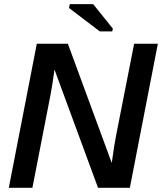

<svg xmlns="http://www.w3.org/2000/svg" viewBox="-20 -897 774 917"><path d="M221.2 -443.8 134.8 0H22L155.8 -688H304.2L513.7 -118.7Q520.5 -168 525.1 -196.8Q529.8 -225.6 534.2 -248.5L620.6 -688H733.9L600.1 0H448.2L240.2 -564.9Q234.9 -524.9 230 -494.4Q225.1 -463.9 221.2 -443.8ZM519 -760.3 516.1 -747.1H456.5L309.6 -858.9L313.5 -877.4H424.8Z"/></svg>

Font: Arimo SemiBold
Style: Italic
Weight: 600
Italic angle: -12°
Version: Version 1.33